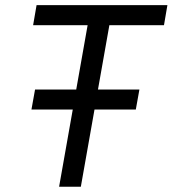

<svg xmlns="http://www.w3.org/2000/svg" viewBox="-20 -713 659 733"><path d="M100.1 -294.9H257.8L205.6 0H288.6L340.8 -294.9H498.5L512.2 -371.1H354L397.5 -616.7H606L619.1 -693.4H119.6L106.4 -616.7H314.5L271 -371.1H113.8Z"/></svg>

Font: Cascadia Mono NF SemiLight
Style: Italic
Weight: 350
Italic angle: -10°
Monospace: yes
Designer: Aaron Bell
Foundry: Saja Typeworks
Version: Version 2404.023